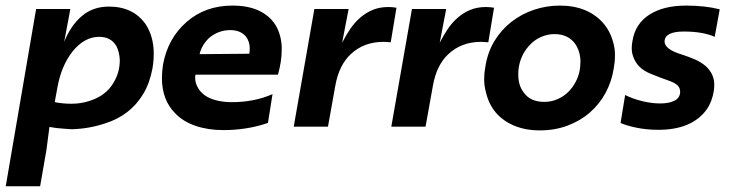

<svg xmlns="http://www.w3.org/2000/svg" viewBox="-39 -442 2548 670"><path d="M101 208H-19L87 -410.5H206.5L185 -296Q208 -353.5 246.8 -386.2Q285.5 -419 341 -419Q426.5 -419 469.5 -357Q497.5 -314 497.5 -254.5Q497.5 -229.5 493 -203Q483.5 -152 461 -114.5Q415.5 -38.5 326.5 -11Q270.5 7.5 211 9L182.5 7Q157.5 5.5 133.5 1L123 81.5ZM209.5 -80Q242.5 -80 270.5 -89Q329.5 -106.5 357 -153Q379.5 -190 379 -233.5Q377.5 -261.5 367 -281.5Q348 -313.5 307 -313.5Q255 -313.5 213 -261Q174.5 -210.5 161.5 -137.5L152 -85.5Q180 -80 209.5 -80Z M740.5 12Q687 12 643.5 -2.8Q600 -17.5 572 -47Q526.5 -92.5 526 -169Q526 -192 530 -217.5Q547 -308.5 612.2 -365.5Q677.5 -422.5 772 -422.5Q827 -422.5 864.5 -404.8Q902 -387 921.8 -355.5Q941.5 -324 944 -280V-267Q944 -228 931 -181.5H643L642 -172Q642 -154.5 649.5 -140Q658.5 -121.5 675.5 -109.5Q692.5 -97.5 717.2 -91.5Q742 -85.5 769.5 -85.5Q848.5 -85.5 912 -113.5L896 -13Q823 12 740.5 12ZM657.5 -253 831 -254.5Q832.5 -264 832.5 -273Q832.5 -296 820 -313.5Q801.5 -336.5 765.5 -337Q722.5 -337 690 -309Q664.5 -284 657.5 -253Z M1105.5 0H986L1058 -410.5H1177.5L1155 -293Q1168 -318.5 1183 -340.8Q1198 -363 1217.8 -380.2Q1237.5 -397.5 1261.8 -407.5Q1286 -417.5 1316 -417.5Q1330.5 -417.5 1344.5 -415L1324.5 -294.5L1300 -296Q1231 -296 1185.5 -253.5Q1144 -215 1131.2 -143.5Q1118.5 -72 1105.5 0Z M1446 0H1326.5L1398.5 -410.5H1518L1495.5 -293Q1508.5 -318.5 1523.5 -340.8Q1538.5 -363 1558.2 -380.2Q1578 -397.5 1602.2 -407.5Q1626.5 -417.5 1656.5 -417.5Q1671 -417.5 1685 -415L1665 -294.5L1640.5 -296Q1571.5 -296 1526 -253.5Q1484.5 -215 1471.8 -143.5Q1459 -72 1446 0Z M1845 13Q1794.5 13 1755.2 -3.5Q1716 -20 1691.2 -49.2Q1666.5 -78.5 1657 -119Q1650.5 -142 1650.5 -167Q1650.5 -187 1654.5 -208Q1662.5 -260 1686.8 -299.5Q1711 -339 1746.2 -366.2Q1781.5 -393.5 1824.8 -408Q1868 -422.5 1914.5 -422.5Q1964 -422.5 2002 -406.8Q2040 -391 2065.2 -362.2Q2090.5 -333.5 2101 -293.5Q2107.5 -271 2107 -246.5Q2107 -226.5 2103 -205Q2096 -158.5 2074.5 -118.5Q2053 -78.5 2019.2 -49.2Q1985.5 -20 1941.2 -3.5Q1897 13 1845 13ZM1860 -86.5Q1885.5 -86.5 1906.5 -96Q1947.5 -113.5 1970.5 -157.5Q1986.5 -188 1986.5 -227Q1986.5 -260.5 1969 -288Q1944 -323 1896 -323Q1873.5 -323 1852 -314.2Q1830.5 -305.5 1814 -289.5Q1797.5 -273.5 1786.5 -253Q1769.5 -220 1769.5 -183Q1769.5 -144 1788 -120Q1811 -86.5 1860 -86.5Z M2258.5 11Q2217.5 11 2181.5 3.5Q2145.5 -4 2126.5 -13L2142.5 -110.5Q2168 -97.5 2201.5 -89.2Q2235 -81 2264.5 -81Q2295.5 -81 2314.5 -90.5Q2333.5 -100 2334.5 -121Q2334.5 -128 2332 -134.5Q2325.5 -149.5 2299 -159Q2264.5 -171 2230.5 -185Q2184 -204 2170.5 -245Q2165.5 -258 2165.5 -273.5Q2165.5 -285.5 2168 -299Q2177.5 -359 2227 -390.8Q2276.5 -422.5 2354.5 -422.5Q2421.5 -422.5 2472.5 -409.5L2455 -313.5Q2413.5 -332 2347 -332Q2281.5 -332 2280 -297.5Q2280 -269.5 2342.5 -251Q2364 -244 2385.5 -234.8Q2407 -225.5 2424 -211Q2453.5 -184 2453.5 -146.5Q2453.5 -137 2452 -125Q2445.5 -86 2427 -60Q2375.5 11 2258.5 11Z"/></svg>

Font: Lucymar Sans SemiBold
Style: Italic
Weight: 600
Italic angle: -10°
Foundry: The League of Moveable Type (original font) / Main changes by Cristiano Sobral with portions from Mirco Monsees
Version: Version 2.00;August 30, 2020;FontCreator 13.0.0.2681 64-bit